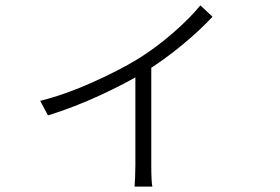

<svg xmlns="http://www.w3.org/2000/svg" viewBox="-20 -619 1040 712"><path d="M491 -400Q557 -441 620 -495.5Q683 -550 723 -599L768 -557Q722 -507 653.5 -450.5Q585 -394 513 -350Q445 -309 351 -265.5Q257 -222 158 -191L129 -245Q221 -268 320.5 -312.5Q420 -357 491 -400ZM545 73H479Q480 59 481 38Q482 17 482 -5V-371L541 -388V-5Q541 54 545 73Z"/></svg>

Font: 寒蝉端黑体 Light
Style: Regular
Weight: 300
Designer: ChillDuanSans {Warren2060}; 
Source Han Sans {Ryoko NISHIZUKA 西塚涼子 (kana, bopomofo & ideographs); Paul D. Hunt (Latin, G
Foundry: ChillType&Adobe
Version: Version 1.300;Glyphs 3.3 (3306)